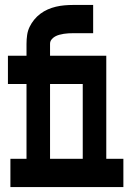

<svg xmlns="http://www.w3.org/2000/svg" viewBox="-20 -755 540 775"><path d="M182 -114H314V-416H182ZM22 0V-114H87V-416H12V-530H87V-578Q87 -596 89.5 -613.5Q92 -631 99.5 -646.5Q107 -662 118 -675.5Q129 -689 143 -699.5Q157 -710 173 -717Q189 -724 206 -728Q223 -732 240.5 -733.5Q258 -735 275 -735H356V-621H275Q266 -621 256.5 -620.5Q247 -620 237.5 -618.5Q228 -617 219 -614.5Q210 -612 202 -607.5Q194 -603 188 -595.5Q182 -588 182 -578V-530H409V-114H478V0Z"/></svg>

Font: Iosevka Slab Heavy
Style: Regular
Weight: 900
Monospace: yes
Designer: Belleve Invis
Foundry: Belleve Invis
Version: Version 11.1.0; ttfautohint (v1.8.3)